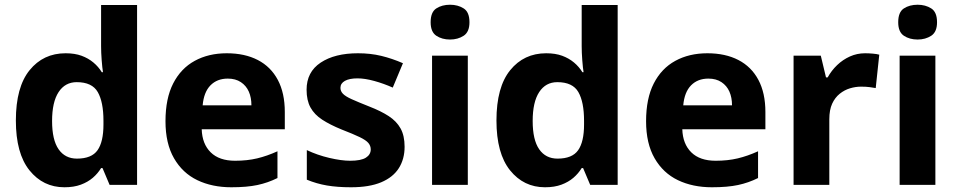

<svg xmlns="http://www.w3.org/2000/svg" viewBox="-20 -781 4045 811"><path d="M252 10Q162 10 104.5 -61.5Q47 -133 47 -272Q47 -413 105 -484.5Q163 -556 257 -556Q296 -556 324.5 -545.5Q353 -535 374.5 -517Q396 -499 410 -476H415Q412 -494 409.5 -526.5Q407 -559 407 -586V-760H559V0H443L413 -71H407Q393 -48 372 -30Q351 -12 321.5 -1Q292 10 252 10ZM305 -111Q367 -111 392 -146.5Q417 -182 417 -255V-271Q417 -350 393 -392Q369 -434 304 -434Q255 -434 227.5 -392Q200 -350 200 -270Q200 -190 227.5 -150.5Q255 -111 305 -111Z M938 -556Q1014 -556 1069 -527.5Q1124 -499 1153.5 -443.5Q1183 -388 1183 -308V-235H832Q834 -173 870 -137.5Q906 -102 973 -102Q1024 -102 1066 -112Q1108 -122 1152 -142V-29Q1112 -9 1067.5 0.5Q1023 10 957 10Q876 10 813.5 -20Q751 -50 715 -112.5Q679 -175 679 -269Q679 -365 711.5 -428.5Q744 -492 802.5 -524Q861 -556 938 -556ZM942 -449Q897 -449 869 -420.5Q841 -392 836 -336H1042Q1042 -369 1031 -394Q1020 -419 997.5 -434Q975 -449 942 -449Z M1689 -161Q1689 -109 1664.5 -70.5Q1640 -32 1590 -11Q1540 10 1463 10Q1405 10 1361 2.5Q1317 -5 1276 -22V-147Q1320 -126 1371 -114Q1422 -102 1459 -102Q1505 -102 1525.5 -115Q1546 -128 1546 -150Q1546 -165 1536 -177Q1526 -189 1499 -202Q1472 -215 1423 -234Q1374 -254 1341 -275.5Q1308 -297 1291.5 -327Q1275 -357 1275 -402Q1275 -477 1334.5 -516.5Q1394 -556 1492 -556Q1545 -556 1590.5 -545Q1636 -534 1682 -514L1639 -411Q1601 -428 1561 -439Q1521 -450 1490 -450Q1456 -450 1437 -439.5Q1418 -429 1418 -410Q1418 -396 1428.5 -385Q1439 -374 1465.5 -362Q1492 -350 1540 -331Q1589 -312 1622 -290.5Q1655 -269 1672 -238.5Q1689 -208 1689 -161Z M1956 -546V0H1805V-546ZM1881 -761Q1914 -761 1938.5 -745.5Q1963 -730 1963 -687Q1963 -646 1938.5 -630Q1914 -614 1881 -614Q1847 -614 1823 -630Q1799 -646 1799 -687Q1799 -730 1823 -745.5Q1847 -761 1881 -761Z M2282 10Q2192 10 2134.5 -61.5Q2077 -133 2077 -272Q2077 -413 2135 -484.5Q2193 -556 2287 -556Q2326 -556 2354.5 -545.5Q2383 -535 2404.5 -517Q2426 -499 2440 -476H2445Q2442 -494 2439.5 -526.5Q2437 -559 2437 -586V-760H2589V0H2473L2443 -71H2437Q2423 -48 2402 -30Q2381 -12 2351.5 -1Q2322 10 2282 10ZM2335 -111Q2397 -111 2422 -146.5Q2447 -182 2447 -255V-271Q2447 -350 2423 -392Q2399 -434 2334 -434Q2285 -434 2257.5 -392Q2230 -350 2230 -270Q2230 -190 2257.5 -150.5Q2285 -111 2335 -111Z M2968 -556Q3044 -556 3099 -527.5Q3154 -499 3183.5 -443.5Q3213 -388 3213 -308V-235H2862Q2864 -173 2900 -137.5Q2936 -102 3003 -102Q3054 -102 3096 -112Q3138 -122 3182 -142V-29Q3142 -9 3097.5 0.5Q3053 10 2987 10Q2906 10 2843.5 -20Q2781 -50 2745 -112.5Q2709 -175 2709 -269Q2709 -365 2741.5 -428.5Q2774 -492 2832.5 -524Q2891 -556 2968 -556ZM2972 -449Q2927 -449 2899 -420.5Q2871 -392 2866 -336H3072Q3072 -369 3061 -394Q3050 -419 3027.5 -434Q3005 -449 2972 -449Z M3634 -556Q3649 -556 3666.5 -554.5Q3684 -553 3694 -550L3679 -409Q3668 -411 3653 -413Q3638 -415 3617 -415Q3594 -415 3570.5 -408Q3547 -401 3527 -385Q3507 -369 3495 -343Q3483 -317 3483 -277V0H3332V-546H3447L3469 -454H3476Q3492 -483 3516 -506Q3540 -529 3570 -542.5Q3600 -556 3634 -556Z M3931 -546V0H3780V-546ZM3856 -761Q3889 -761 3913.5 -745.5Q3938 -730 3938 -687Q3938 -646 3913.5 -630Q3889 -614 3856 -614Q3822 -614 3798 -630Q3774 -646 3774 -687Q3774 -730 3798 -745.5Q3822 -761 3856 -761Z"/></svg>

Font: Noto Sans Khmer
Style: Bold
Weight: 700
Version: Version 2.003